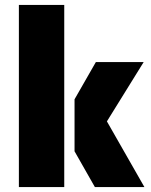

<svg xmlns="http://www.w3.org/2000/svg" viewBox="-20 -763 616 783"><path d="M57 -743H242V0H57ZM284 -146V-358L371 -510H566L416 -268L569 0H367Z"/></svg>

Font: Saira Stencil
Style: Regular
Weight: 400
Designer: Hector Gatti with collaboration of the Omnibus-Type team
Foundry: Omnibus-Type
Version: Version 1.003